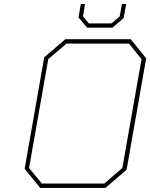

<svg xmlns="http://www.w3.org/2000/svg" viewBox="-20 -931 744 951"><path d="M411 -794 369 -845 380 -911H401L391 -850L420 -815H532L573 -850L584 -911H605L592 -841L537 -794ZM179 0 102 -95 199 -647 304 -737H627L704 -642L607 -90L502 0ZM187 -22H497L586 -99L681 -638L619 -715H309L219 -638L124 -99Z"/></svg>

Font: Tomorrow Thin
Style: Italic
Weight: 250
Italic angle: -10°
Designer: Tony de Marco, Monica Rizzolli
Foundry: Just in Type
Version: Version 2.002